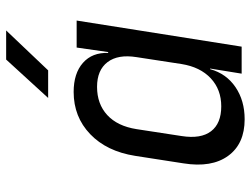

<svg xmlns="http://www.w3.org/2000/svg" viewBox="-118 -708 835 640"><g transform="rotate(-90 300.0 -387.5)"><path d="M294 -645 422 -785H519L386 -645ZM223 10Q141 10 101 -45Q61 -100 76 -194L101 -355Q116 -450 173.5 -505Q231 -560 314 -560Q376 -560 411 -529Q446 -498 444 -445H447L462 -550H552L465 0H375L392 -105H390Q375 -51 330 -20.5Q285 10 223 10ZM266 -68Q322 -68 359.5 -103Q397 -138 407 -200L430 -350Q440 -412 413.5 -447Q387 -482 331 -482Q274 -482 237 -448Q200 -414 190 -350L167 -200Q157 -136 183 -102Q209 -68 266 -68Z"/></g></svg>

Font: NKDuy Mono
Style: Italic
Weight: 400
Italic angle: -9°
Monospace: yes
Designer: NKDuy
Foundry: NKDuy
Version: Version 2.251; ttfautohint (v1.8.4.7-5d5b)